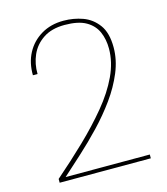

<svg xmlns="http://www.w3.org/2000/svg" viewBox="-107 -795 764 879"><g transform="rotate(-15 274.5 -356.0)"><path d="M67 0V-18Q142 -83 209 -147.5Q276 -212 329.5 -276.5Q383 -341 413.5 -406Q444 -471 444 -535Q444 -579 428.5 -614.5Q413 -650 376.5 -671Q340 -692 275 -692Q214 -692 174 -665.5Q134 -639 115.5 -597Q97 -555 98 -507H76Q75 -566 99.5 -612Q124 -658 169.5 -685Q215 -712 275 -712Q323 -712 366 -696.5Q409 -681 437.5 -642.5Q466 -604 466 -535Q466 -476 441.5 -417Q417 -358 377 -302.5Q337 -247 288 -195.5Q239 -144 190 -99.5Q141 -55 100 -18H499V0Z"/></g></svg>

Font: DM Sans 20pt Thin
Style: Regular
Weight: 250
Version: Version 4.004;gftools[0.9.30]